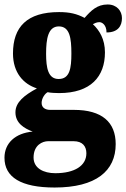

<svg xmlns="http://www.w3.org/2000/svg" viewBox="-33 -604 565 858"><path d="M211 234C396 234 484 160 484 40C484 -58 423 -113 297 -113H191C171 -113 153 -122 153 -144C153 -165 168 -186 180 -192C191 -189 219 -188 231 -188C373 -188 436 -262 436 -370C436 -429 411 -469 382 -496C389 -499 398 -505 411 -505C423 -505 443 -493 443 -459C495 -459 512 -489 512 -523C512 -555 489 -584 448 -584C401 -584 374 -557 345 -524C311 -542 279 -550 231 -550C88 -550 25 -484 25 -365C25 -279 72 -228 132 -209C75 -178 36 -147 36 -102C36 -53 76 -30 113 -16C36 -9 -13 35 -13 101C-13 188 61 234 211 234ZM229 -251C182 -251 173 -300 173 -364C173 -431 182 -486 230 -486C279 -486 286 -433 286 -365C286 -299 279 -251 229 -251ZM214 170C162 170 117 148 117 100C117 44 157 27 182 27H296C336 27 353 50 353 81C353 137 300 170 214 170Z"/></svg>

Font: Noto Serif Khmer Condensed Black
Style: Regular
Weight: 900
Width: 3
Designer: Danh Hong and the Monotype Design Team
Foundry: Monotype Imaging Inc.
Version: Version 2.004